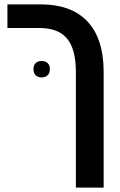

<svg xmlns="http://www.w3.org/2000/svg" viewBox="-20 -618 550 878"><path d="M327 240H454V-289C454 -499 346 -598 167 -598H14V-490H158C268 -490 327 -437 327 -288ZM133 -302C133 -276 149 -264 170 -264C192 -264 208 -276 208 -302C208 -327 192 -339 170 -339C149 -339 133 -327 133 -302Z"/></svg>

Font: Noto Sans Hebrew SemiCondensed Semi
Style: Regular
Weight: 600
Width: 4
Designer: Monotype Design Team
Foundry: Monotype Imaging Inc.
Version: Version 1.902